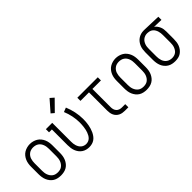

<svg xmlns="http://www.w3.org/2000/svg" viewBox="62 -1569 2375 2375"><g transform="rotate(-45 1250.0 -381.5)"><path d="M250 8Q224 8 197.5 2.5Q171 -3 148.5 -16.5Q126 -30 109 -51Q92 -72 81.5 -96.5Q71 -121 67 -147.5Q63 -174 63 -200V-330Q63 -357 67 -383Q71 -409 81.5 -433.5Q92 -458 109 -479Q126 -500 148.5 -513.5Q171 -527 197 -534Q223 -541 250 -541Q277 -541 303 -534Q329 -527 351.5 -513.5Q374 -500 391 -479Q408 -458 418.5 -433.5Q429 -409 433 -383Q437 -357 437 -330V-200Q437 -174 433 -147.5Q429 -121 418.5 -96.5Q408 -72 391 -51Q374 -30 351.5 -16.5Q329 -3 302.5 2.5Q276 8 250 8ZM250 -47Q269 -47 287.5 -51.5Q306 -56 321 -67Q336 -78 347 -93.5Q358 -109 364.5 -126.5Q371 -144 373.5 -162.5Q376 -181 376 -200V-330Q376 -349 373.5 -367.5Q371 -386 364.5 -404Q358 -422 347 -437.5Q336 -453 320 -463.5Q304 -474 285.5 -478.5Q267 -483 248 -483Q230 -483 211.5 -478Q193 -473 178 -462Q163 -451 152 -436Q141 -421 135 -403.5Q129 -386 126.5 -367.5Q124 -349 124 -330V-200Q124 -181 126.5 -162.5Q129 -144 135.5 -126.5Q142 -109 153 -93.5Q164 -78 179 -67Q194 -56 212.5 -51.5Q231 -47 250 -47Z M745 8Q720 8 695 1.5Q670 -5 648.5 -19.5Q627 -34 611.5 -55Q596 -76 587 -99.5Q578 -123 574.5 -148.5Q571 -174 571 -200V-475H521V-530H632V-200Q632 -182 634 -164.5Q636 -147 641.5 -130Q647 -113 656 -97.5Q665 -82 679 -70.5Q693 -59 710 -53Q727 -47 745 -47Q764 -47 782.5 -54Q801 -61 814.5 -74.5Q828 -88 837.5 -105Q847 -122 853.5 -140Q860 -158 864 -176.5Q868 -195 870.5 -214Q873 -233 874.5 -252.5Q876 -272 876 -291Q876 -350 864 -408.5Q852 -467 829 -522L885 -544Q910 -484 923.5 -420Q937 -356 937 -291Q937 -266 935 -241Q933 -216 928.5 -191.5Q924 -167 917 -143.5Q910 -120 899.5 -97.5Q889 -75 874 -54.5Q859 -34 839 -19.5Q819 -5 794.5 1.5Q770 8 745 8ZM740 -593 700 -627 826 -771 874 -729Z M1374 0Q1354 0 1333 -3.5Q1312 -7 1293.5 -16Q1275 -25 1260 -40Q1245 -55 1236 -74Q1227 -93 1223.5 -113.5Q1220 -134 1220 -155V-475H1071V-530H1429V-475H1280V-155Q1280 -135 1285.5 -116Q1291 -97 1304 -82.5Q1317 -68 1336 -61.5Q1355 -55 1374 -55H1434V0Z M1750 8Q1724 8 1697.5 2.5Q1671 -3 1648.5 -16.5Q1626 -30 1609 -51Q1592 -72 1581.5 -96.5Q1571 -121 1567 -147.5Q1563 -174 1563 -200V-330Q1563 -357 1567 -383Q1571 -409 1581.5 -433.5Q1592 -458 1609 -479Q1626 -500 1648.5 -513.5Q1671 -527 1697 -534Q1723 -541 1750 -541Q1777 -541 1803 -534Q1829 -527 1851.5 -513.5Q1874 -500 1891 -479Q1908 -458 1918.5 -433.5Q1929 -409 1933 -383Q1937 -357 1937 -330V-200Q1937 -174 1933 -147.5Q1929 -121 1918.5 -96.5Q1908 -72 1891 -51Q1874 -30 1851.5 -16.5Q1829 -3 1802.5 2.5Q1776 8 1750 8ZM1750 -47Q1769 -47 1787.5 -51.5Q1806 -56 1821 -67Q1836 -78 1847 -93.5Q1858 -109 1864.5 -126.5Q1871 -144 1873.5 -162.5Q1876 -181 1876 -200V-330Q1876 -349 1873.5 -367.5Q1871 -386 1864.5 -404Q1858 -422 1847 -437.5Q1836 -453 1820 -463.5Q1804 -474 1785.5 -478.5Q1767 -483 1748 -483Q1730 -483 1711.5 -478Q1693 -473 1678 -462Q1663 -451 1652 -436Q1641 -421 1635 -403.5Q1629 -386 1626.5 -367.5Q1624 -349 1624 -330V-200Q1624 -181 1626.5 -162.5Q1629 -144 1635.5 -126.5Q1642 -109 1653 -93.5Q1664 -78 1679 -67Q1694 -56 1712.5 -51.5Q1731 -47 1750 -47Z M2249 8Q2223 8 2196.5 2.5Q2170 -3 2147.5 -17Q2125 -31 2108 -51.5Q2091 -72 2081 -96.5Q2071 -121 2067 -147.5Q2063 -174 2063 -200V-330Q2063 -355 2066.5 -380.5Q2070 -406 2079.5 -429.5Q2089 -453 2104.5 -473.5Q2120 -494 2141 -508.5Q2162 -523 2186.5 -530.5Q2211 -538 2237 -538Q2240 -538 2243.5 -538Q2247 -538 2250 -538L2488 -530V-475L2363 -479Q2380 -467 2393 -449.5Q2406 -432 2414.5 -412.5Q2423 -393 2426 -372Q2429 -351 2429 -330V-200Q2429 -174 2425.5 -148Q2422 -122 2412.5 -98Q2403 -74 2386.5 -53Q2370 -32 2348.5 -17.5Q2327 -3 2301 2.5Q2275 8 2249 8ZM2249 -47Q2267 -47 2285 -52Q2303 -57 2317.5 -68Q2332 -79 2342 -95Q2352 -111 2358 -128Q2364 -145 2366 -163.5Q2368 -182 2368 -200V-330Q2368 -347 2366 -364.5Q2364 -382 2359 -398.5Q2354 -415 2345 -430.5Q2336 -446 2323 -457.5Q2310 -469 2293.5 -475Q2277 -481 2260 -482L2250 -483Q2248 -483 2246 -483Q2244 -483 2241 -483Q2223 -483 2206 -477Q2189 -471 2174.5 -460Q2160 -449 2150 -433.5Q2140 -418 2134 -401Q2128 -384 2126 -366Q2124 -348 2124 -330V-200Q2124 -181 2126.5 -162.5Q2129 -144 2135 -126.5Q2141 -109 2152 -93.5Q2163 -78 2178.5 -67.5Q2194 -57 2212 -52Q2230 -47 2249 -47Z"/></g></svg>

Font: Iosevka Slab Light
Style: Regular
Weight: 300
Monospace: yes
Designer: Belleve Invis
Foundry: Belleve Invis
Version: Version 11.1.0; ttfautohint (v1.8.3)